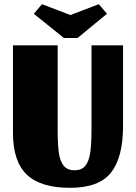

<svg xmlns="http://www.w3.org/2000/svg" viewBox="-20 -877 650 919"><path d="M315 22Q175 22 108.5 -41Q42 -104 42 -241V-660H256V-252Q256 -183 262 -143.5Q268 -104 285.5 -83Q303 -62 337 -62Q371 -62 388.5 -83.5Q406 -105 412 -147Q418 -189 418 -263V-660H569V-274Q569 -124 511.5 -51Q454 22 315 22ZM286 -695 142 -811 181 -857 317 -805 453 -857 492 -811 351 -695Z"/></svg>

Font: Sansita ExtraBold
Style: Regular
Weight: 800
Designer: Pablo Cosgaya
Foundry: Omnibus-Type
Version: Version 1.006